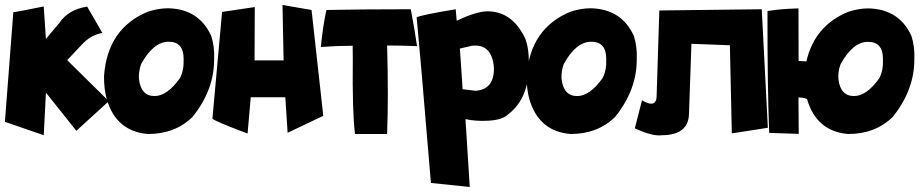

<svg xmlns="http://www.w3.org/2000/svg" viewBox="-25 -537 3680 768"><path d="M323.7 -510.7 384.3 -405.3Q336.9 -397 301.3 -357.4L243.7 -296.4L371.6 -170.4L410.2 -132.3L280.3 -13.7L237.8 -67.4L158.7 -166.5L149.9 3.9L-5.4 -49.8L28.3 -488.3Q38.1 -488.3 149.9 -511.2L158.7 -381.3L212.4 -445.3Q248 -498.5 323.7 -510.7Z M647 -503.9Q770.5 -501.5 819.8 -393.6Q834 -350.6 831.5 -298.3Q831.5 -176.8 745.1 -69.3Q675.3 -1 566.9 -1Q440.4 -11.2 402.3 -139.2Q390.6 -180.7 391.1 -233.4Q405.3 -423.8 566.4 -490.2Q608.9 -503.9 647 -503.9ZM530.8 -221.2Q538.6 -152.8 593.3 -152.8Q643.6 -152.8 694.8 -224.6Q711.4 -255.9 709.5 -301.8Q709.5 -370.1 649.9 -370.1Q588.4 -370.1 539.6 -280.8Q528.8 -250.5 530.8 -221.2Z M1105 -517.1 1221.2 -497.1 1268.1 -73.7 1125.5 -5.9 1116.2 -147.9H978L965.3 -2.9Q833.5 -52.2 824.7 -62.5L863.3 -489.3L994.1 -508.8L993.2 -295.4H1109.4Z M1618.2 -500Q1633.8 -417.5 1643.1 -352.5Q1577.6 -355 1523.4 -355Q1529.3 -150.4 1523.4 -1H1395Q1383.8 -90.3 1386.2 -302.2L1385.7 -354Q1324.7 -354 1258.3 -349.1Q1267.6 -440.4 1280.8 -497.1Q1422.4 -500 1618.2 -500Z M1797.9 -500 1801.8 -454.1Q1876 -489.3 1920.4 -491.7Q2023.9 -494.1 2076.7 -381.3Q2090.8 -343.3 2090.3 -288.6Q2094.7 -145.5 2006.8 -79.1Q1983.9 -57.1 1928.7 -54.2Q1878.4 -51.3 1836.9 -60.5L1854 210.9L1698.7 194.8L1659.7 -266.6L1641.6 -467.8Q1662.1 -477.5 1797.9 -500ZM1814.5 -342.8 1823.2 -215.8 1825.2 -180.2 1877.4 -173.8Q1952.1 -179.2 1950.7 -265.6Q1943.4 -362.8 1862.8 -354Z M2337.4 -503.9Q2460.9 -501.5 2510.3 -393.6Q2524.4 -350.6 2522 -298.3Q2522 -176.8 2435.5 -69.3Q2365.7 -1 2257.3 -1Q2130.9 -11.2 2092.8 -139.2Q2081.1 -180.7 2081.5 -233.4Q2095.7 -423.8 2256.8 -490.2Q2299.3 -503.9 2337.4 -503.9ZM2221.2 -221.2Q2229 -152.8 2283.7 -152.8Q2334 -152.8 2385.3 -224.6Q2401.9 -255.9 2399.9 -301.8Q2399.9 -370.1 2340.3 -370.1Q2278.8 -370.1 2230 -280.8Q2219.2 -250.5 2221.2 -221.2Z M2612.3 -495.1 3022 -500 3046.4 -25.9 2902.3 -3.4 2894.5 -356 2740.7 -361.8 2731 -82.5Q2729.5 2.9 2623.5 3.9Q2586.4 9.3 2514.2 -23.4L2543 -135.7Q2602.1 -101.1 2601.6 -155.8Z M3447.8 -503.4Q3571.3 -501 3620.6 -393.6Q3634.8 -350.1 3632.3 -298.3Q3632.3 -176.8 3545.9 -69.3Q3476.1 -1 3367.7 -1Q3241.7 -11.2 3203.6 -139.2Q3202.1 -145 3168.9 -147.5L3169.9 -1.5Q3098.6 -3.4 3051.8 -5.4Q3044.4 -191.4 3044.9 -492.7Q3095.7 -501.5 3168.9 -503.4L3169.4 -293L3200.7 -291.5Q3232.9 -434.1 3367.7 -489.7Q3410.2 -503.4 3447.8 -503.4ZM3328.6 -221.2Q3336.4 -152.8 3391.1 -152.8Q3441.4 -152.8 3492.2 -224.1Q3508.8 -255.4 3506.8 -301.3Q3506.8 -369.6 3447.3 -369.6Q3386.2 -369.6 3337.4 -280.3Q3326.2 -250 3328.6 -221.2Z"/></svg>

Font: Lapsus Pro (theguybrush.com)
Style: Bold
Weight: 700
Designer: Jose Roses
Version: Version 1.00 February 9, 2018, initial release